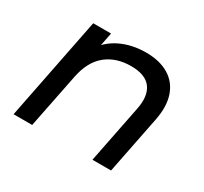

<svg xmlns="http://www.w3.org/2000/svg" viewBox="-115 -697 912 858"><g transform="rotate(30 340.5 -267.5)"><path d="M415 -535Q485 -535 532 -507Q579 -479 597.5 -425.5Q616 -372 601 -297L542 0H446L505 -297Q520 -369 491 -409Q462 -449 387 -449Q310 -449 259 -407.5Q208 -366 191 -280L135 0H39L144 -530H236L206 -378L188 -419Q226 -479 284.5 -507Q343 -535 415 -535Z"/></g></svg>

Font: MOST Montserrat Medium
Style: Italic
Weight: 500
Italic angle: -11.3°
Designer: Julieta Ulanovsky
Foundry: Julieta Ulanovsky
Version: Version 8.000;March 11, 2024;FontCreator 15.0.0.2926 64-bit